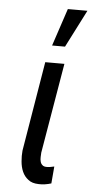

<svg xmlns="http://www.w3.org/2000/svg" viewBox="-55 -801 405 839"><g transform="rotate(5 147.5 -381.5)"><path d="M293.9 -768.1H208L153.3 -603.5H210ZM147 -133.3 213.9 -528.3H129.9L64.5 -134.8C63 -119.6 63 -103.5 64.5 -87.4C65.9 -71.3 69.3 -56.2 75.2 -43C81.1 -29.3 89.8 -18.1 101.6 -9.3C112.8 0 127.9 4.4 147 4.9C156.2 5.4 166 4.9 175.3 3.4C184.6 2 193.4 0 202.6 -2.9L209 -77.6C203.6 -76.2 197.8 -75.2 192.4 -74.2C187 -73.2 181.2 -72.8 175.8 -72.8C167.5 -72.8 161.1 -74.7 156.7 -79.1C152.3 -83 149.4 -87.9 147.9 -94.2C146.5 -100.1 145.5 -106.4 146 -113.8C146 -120.6 146.5 -127 147 -133.3Z"/></g></svg>

Font: Roboto Condensed
Style: Italic
Weight: 400
Designer: Google
Version: Version 1.000;PS 001.000;hotconv 1.0.88;makeotf.lib2.5.64775